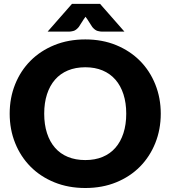

<svg xmlns="http://www.w3.org/2000/svg" viewBox="-20 -934 854 962"><path d="M28.5 0ZM785.5 -364.5Q785.5 -285.5 758.2 -217.5Q731 -149.5 681.5 -99.2Q632 -49 562.2 -20.5Q492.5 8 407.5 8Q322.5 8 252.5 -20.5Q182.5 -49 132.8 -99.2Q83 -149.5 55.8 -217.5Q28.5 -285.5 28.5 -364.5Q28.5 -443.5 55.8 -511.5Q83 -579.5 132.8 -629.5Q182.5 -679.5 252.5 -708Q322.5 -736.5 407.5 -736.5Q492.5 -736.5 562.2 -707.8Q632 -679 681.5 -629Q731 -579 758.2 -511Q785.5 -443 785.5 -364.5ZM612.5 -364.5Q612.5 -418.5 598.5 -461.8Q584.5 -505 558.2 -535Q532 -565 494 -581Q456 -597 407.5 -597Q358.5 -597 320.2 -581Q282 -565 255.8 -535Q229.5 -505 215.5 -461.8Q201.5 -418.5 201.5 -364.5Q201.5 -310 215.5 -266.8Q229.5 -223.5 255.8 -193.5Q282 -163.5 320.2 -147.8Q358.5 -132 407.5 -132Q456 -132 494 -147.8Q532 -163.5 558.2 -193.5Q584.5 -223.5 598.5 -266.8Q612.5 -310 612.5 -364.5ZM603.5 -775.5H491.5Q482.5 -775.5 469.5 -778.8Q456.5 -782 442.5 -798.5L417.5 -837.5Q415 -841 412.8 -844Q410.5 -847 408.5 -850L399.5 -837.5L374.5 -798.5Q360.5 -782 347.5 -778.8Q334.5 -775.5 325.5 -775.5H218.5L340.5 -914.5H481.5Z"/></svg>

Font: Lato Black
Style: Regular
Weight: 900
Designer: Lukasz Dziedzic
Foundry: tyPoland Lukasz Dziedzic
Version: Version 2.007; 2014-02-27